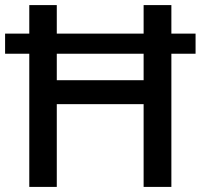

<svg xmlns="http://www.w3.org/2000/svg" viewBox="-20 -734 788 754"><path d="M95 0V-523H0V-602H95V-714H203V-602H544V-714H653V-602H748V-523H653V0H544V-325H203V0ZM203 -419H544V-523H203Z"/></svg>

Font: Noto Sans Lao Looped Medium
Style: Regular
Weight: 500
Designer: Mark Frömberg, Ben Mitchell
Foundry: The Fontpad Ltd
Version: Version 1.002; ttfautohint (v1.8.4.7-5d5b)